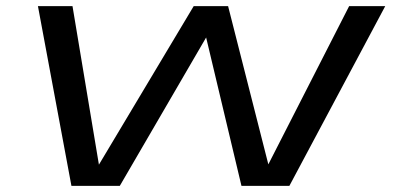

<svg xmlns="http://www.w3.org/2000/svg" viewBox="-20 -605 1300 625"><path d="M212.5 0 103.5 -585H216L302 -69L610.5 -585H722.5L853.5 -70L1116.5 -585H1234L922 0H766L651 -483L370 0Z"/></svg>

Font: Anybody UltraExpanded Regular
Style: Italic
Weight: 400
Width: 9
Italic angle: -10°
Designer: Tyler Finck
Foundry: Etcetera Type Company
Version: Version 1.010; ttfautohint (v1.8.3) -l 8 -r 50 -G 200 -x 14 